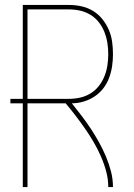

<svg xmlns="http://www.w3.org/2000/svg" viewBox="-20 -755 540 775"><path d="M72 0V-338H22V-356H72V-735H259Q284 -735 309 -729.5Q334 -724 355.5 -711Q377 -698 393 -678Q409 -658 419 -635Q429 -612 432.5 -587Q436 -562 436 -536Q436 -512 432.5 -488Q429 -464 420.5 -441Q412 -418 397 -398.5Q382 -379 361.5 -365.5Q341 -352 317.5 -345Q294 -338 270 -338Q290 -313 309.5 -287.5Q329 -262 346.5 -235.5Q364 -209 379.5 -181Q395 -153 407.5 -123.5Q420 -94 428 -63Q436 -32 436 0H417Q417 -32 408.5 -63.5Q400 -95 387 -124.5Q374 -154 358 -181.5Q342 -209 323.5 -235.5Q305 -262 285.5 -287.5Q266 -313 245 -338H91V0ZM259 -356Q281 -356 303.5 -361Q326 -366 345.5 -378Q365 -390 379 -408Q393 -426 401.5 -447Q410 -468 413.5 -491Q417 -514 417 -536Q417 -559 413.5 -581.5Q410 -604 401.5 -625.5Q393 -647 379 -665Q365 -683 345.5 -695Q326 -707 303.5 -712Q281 -717 259 -717H91V-356Z"/></svg>

Font: Zed Mono Thin
Style: Regular
Weight: 100
Monospace: yes
Designer: Belleve Invis
Foundry: Belleve Invis
Version: Version 1.0.0; ttfautohint (v1.8.4)